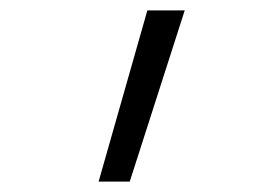

<svg xmlns="http://www.w3.org/2000/svg" viewBox="-20 -792 540 370"><path d="M170 -442 264 -772H336L230 -442Z"/></svg>

Font: Iosevka Term Curly Light
Style: Regular
Weight: 300
Designer: Belleve Invis
Foundry: Belleve Invis
Version: Version 32.3.0